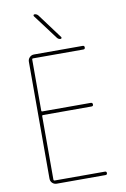

<svg xmlns="http://www.w3.org/2000/svg" viewBox="-102 -1009 704 1069"><g transform="rotate(-10 250.0 -475.0)"><path d="M271.5 -799.8 166 -940.4Q164.1 -943.4 165.5 -946.8Q167 -950.2 170.9 -950.2Q182.6 -950.2 191.4 -940.4L295.9 -799.8Q297.9 -796.9 296.4 -793.5Q294.9 -790 291 -790Q279.3 -790 271.5 -799.8ZM129.9 0Q115.2 0 105 -9.8Q94.7 -19.5 94.7 -35.2V-695.3Q94.7 -710 105 -720.2Q115.2 -730.5 129.9 -730.5H405.3Q415 -730.5 415 -720.2Q415 -710 405.3 -710H120.1Q115.2 -710 115.2 -705.1V-415Q115.2 -410.2 120.1 -410.2H394.5Q404.3 -410.2 404.8 -399.9Q405.3 -389.6 394.5 -389.6H120.1Q115.2 -389.6 115.2 -384.8V-25.4Q115.2 -20.5 120.1 -19.5H405.3Q415 -19.5 415 -9.8Q415 0 405.3 0Z"/></g></svg>

Font: Rounded-X Mgen+ 2m thin
Style: Regular
Weight: 100
Designer: [Source Han Sans]
Ryoko NISHIZUKA  (kana & ideographs); Paul D. Hunt (Latin, Greek & Cyrillic); Wenlong ZHANG  (bopomofo
Version: Version 1.059.20150602